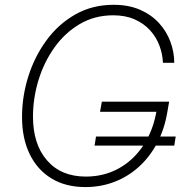

<svg xmlns="http://www.w3.org/2000/svg" viewBox="-20 -757 770 787"><path d="M330.1 9.8Q249 9.8 190.9 -25.6Q132.8 -61 101.6 -125.5Q70.3 -189.9 70.3 -277.3Q70.3 -362.3 96.2 -444.1Q122.1 -525.9 170.9 -592.3Q219.7 -658.7 289.1 -698Q358.4 -737.3 445.8 -737.3Q507.8 -737.3 554.4 -716.8Q601.1 -696.3 632.1 -662.1Q663.1 -627.9 678.7 -585.4Q694.3 -543 694.3 -499.5H647.9Q646.5 -535.6 633.3 -570.6Q620.1 -605.5 594.7 -633.3Q569.3 -661.1 531.7 -677.7Q494.1 -694.3 444.3 -694.3Q367.7 -694.3 306.6 -658.2Q245.6 -622.1 202.9 -562Q160.2 -502 137.7 -428.2Q115.2 -354.5 115.2 -279.3Q115.2 -165.5 172.9 -99.4Q230.5 -33.2 332 -33.2Q406.2 -33.2 466.8 -66.7Q527.3 -100.1 567.9 -161.4Q608.4 -222.7 622.1 -305.2L637.2 -298.8H390.1L397.5 -340.3H673.3L666 -298.3Q654.3 -228 624.5 -171.4Q594.7 -114.7 550.3 -74.2Q505.9 -33.7 450 -12Q394 9.8 330.1 9.8ZM367.7 -160.2 373.5 -197.3H700.2L694.3 -160.2Z"/></svg>

Font: Inter 18pt ExtraLight
Style: Italic
Weight: 250
Italic angle: -9.3988°
Designer: Rasmus Andersson
Foundry: rsms
Version: Version 4.001;git-66647c0bb